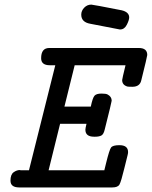

<svg xmlns="http://www.w3.org/2000/svg" viewBox="-20 -821 665 841"><path d="M25.9 -29.8Q25.9 -56.6 39.6 -66.4Q53.2 -76.2 66.9 -76.2L70.8 -75.2H106.9L222.2 -535.2H198.2Q160.2 -535.2 160.2 -565.9Q160.2 -610.8 195.8 -610.8H587.9Q625 -610.8 625 -580.1Q625 -574.2 599.1 -470.2Q593.3 -441.4 561 -440.9H559.1Q542 -440.9 538.1 -441.9Q515.1 -448.7 515.1 -470.2Q515.1 -475.1 529.8 -535.2H307.1L262.2 -354H377.9V-355Q385.7 -392.1 393.8 -401.6Q401.9 -411.1 424.8 -411.1Q443.8 -411.1 451.2 -407.2Q469.2 -397.5 469.2 -379.9Q469.2 -375 439 -254.9Q434.1 -232.9 424.1 -227.5Q414.1 -222.2 397 -222.2H392.1Q354 -222.2 354 -252.9Q354 -258.8 358.9 -278.8H243.2L192.9 -75.2H437Q439.9 -87.4 444.8 -106.9Q459 -165 466.6 -175Q474.1 -185.1 502.9 -185.1Q541 -185.1 541 -154.8Q541 -149.9 539.1 -142.1Q533.2 -120.1 524.9 -85Q510.7 -25.9 503.4 -12.9Q496.1 0 472.2 0H64Q25.9 0 25.9 -29.8ZM335.9 -756.8Q335.9 -773.9 348.9 -787.4Q361.8 -800.8 379.9 -800.8Q386.7 -800.8 513.2 -775.9Q545.4 -768.1 545.9 -745.1Q545.9 -732.9 535.4 -712.4Q524.9 -691.9 505.9 -691.9H504.9Q502.9 -691.9 376 -716.8Q335.9 -723.6 335.9 -756.8Z"/></svg>

Font: CMU Typewriter Text
Style: BoldItalic
Weight: 700
Italic angle: -14.04°
Version: Version 0.7.0